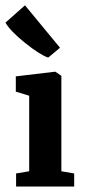

<svg xmlns="http://www.w3.org/2000/svg" viewBox="-31 -684 312 704"><path d="M28 0V-48L76 -56V-333L27 -348V-404L170 -421H172L194 -406V-56L241 -48V0ZM145 -473Q114 -484 60.5 -527Q7 -570 -11 -601L60 -664H61L189 -509L146 -473Z"/></svg>

Font: Aikya
Style: Bold
Weight: 700
Designer: Neelakash Kshetrimayum (Latin subset based on Merriweather by Eben Sorkin)
Foundry: Brand New Type
Version: Version 1.00 b005